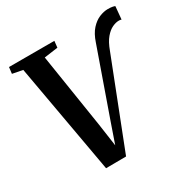

<svg xmlns="http://www.w3.org/2000/svg" viewBox="-169 -899 1035 1056"><g transform="rotate(-30 348.5 -371.0)"><path d="M207 6 83 -690 18 -702.5 23 -743H311L306.5 -702L219.5 -690L293 -221.5L320.5 -29L296 -27.5L357 -203.5L504 -621Q520 -669 545 -696.5Q570 -724 598.5 -735.8Q627 -747.5 652.5 -747.5Q670 -747.5 681.8 -745.2Q693.5 -743 697 -740.5L689.5 -659.5Q685 -661 681.5 -661.5Q678 -662 672.5 -662Q654.5 -662 632 -651.8Q609.5 -641.5 587.5 -615.8Q565.5 -590 548 -542L334.5 5Z"/></g></svg>

Font: Merriweather 48pt SemiBold
Style: Italic
Weight: 600
Italic angle: -7.8°
Designer: Eben Sorkin
Foundry: Eben Sorkin
Version: Version 2.101